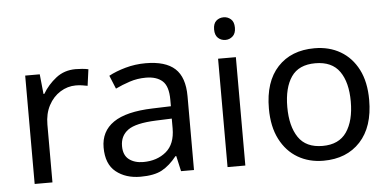

<svg xmlns="http://www.w3.org/2000/svg" viewBox="-51 -836 1919 946"><g transform="rotate(-5 908.5 -363.5)"><path d="M335 -546Q350 -546 367.5 -544.5Q385 -543 398 -540L387 -459Q374 -462 358.5 -464Q343 -466 329 -466Q288 -466 252 -443.5Q216 -421 194.5 -380.5Q173 -340 173 -286V0H85V-536H157L167 -438H171Q197 -482 238 -514Q279 -546 335 -546Z M681 -545Q779 -545 826 -502Q873 -459 873 -365V0H809L792 -76H788Q753 -32 714.5 -11Q676 10 608 10Q535 10 487 -28.5Q439 -67 439 -149Q439 -229 502 -272.5Q565 -316 696 -320L787 -323V-355Q787 -422 758 -448Q729 -474 676 -474Q634 -474 596 -461.5Q558 -449 525 -433L498 -499Q533 -518 581 -531.5Q629 -545 681 -545ZM707 -259Q607 -255 568.5 -227Q530 -199 530 -148Q530 -103 557.5 -82Q585 -61 628 -61Q696 -61 741 -98.5Q786 -136 786 -214V-262Z M1084 -737Q1104 -737 1119.5 -723.5Q1135 -710 1135 -681Q1135 -653 1119.5 -639Q1104 -625 1084 -625Q1062 -625 1047 -639Q1032 -653 1032 -681Q1032 -710 1047 -723.5Q1062 -737 1084 -737ZM1127 -536V0H1039V-536Z M1763 -269Q1763 -136 1695.5 -63Q1628 10 1513 10Q1442 10 1386.5 -22.5Q1331 -55 1299 -117.5Q1267 -180 1267 -269Q1267 -402 1334 -474Q1401 -546 1516 -546Q1589 -546 1644.5 -513.5Q1700 -481 1731.5 -419.5Q1763 -358 1763 -269ZM1358 -269Q1358 -174 1395.5 -118.5Q1433 -63 1515 -63Q1596 -63 1634 -118.5Q1672 -174 1672 -269Q1672 -364 1634 -418Q1596 -472 1514 -472Q1432 -472 1395 -418Q1358 -364 1358 -269Z"/></g></svg>

Font: Go Noto Current
Style: Regular
Weight: 400
Designer: Monotype Design Team
Foundry: Monotype Imaging Inc.
Version: Version 2.007; ttfautohint (v1.8) -l 8 -r 50 -G 200 -x 14 -D